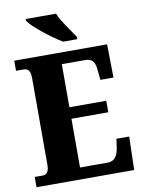

<svg xmlns="http://www.w3.org/2000/svg" viewBox="-99 -999 796 1067"><g transform="rotate(-10 298.5 -465.5)"><path d="M305 -771H385V-784C360 -822 311 -886 293 -931H122V-921C144 -886 244 -807 305 -771ZM19 0H570L575 -188H503L496 -140C490 -96 472 -66 434 -66H276V-341H484V-406H276V-649H408C450 -649 464 -626 467 -574L472 -526H546L543 -714H19V-657H62C81 -657 100 -650 100 -600V-109C100 -76 88 -58 64 -58H19Z"/></g></svg>

Font: Noto Serif Devanagari Condensed Black
Style: Regular
Weight: 900
Width: 3
Designer: Universal Thirst, Indian Type Foundry and the Monotype Design Team
Foundry: Monotype Imaging Inc.
Version: Version 2.004